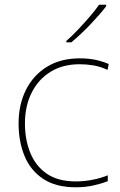

<svg xmlns="http://www.w3.org/2000/svg" viewBox="-20 -786 512 816"><path d="M302 10Q218 10 164 -25.5Q110 -61 84.5 -122.5Q59 -184 59 -261Q59 -342 90.5 -404.5Q122 -467 180 -502.5Q238 -538 319 -538Q355 -538 384.5 -532Q414 -526 442 -514L437 -489Q407 -503 377.5 -508Q348 -513 319 -513Q247 -513 195 -481Q143 -449 114.5 -392Q86 -335 86 -261Q86 -193 108.5 -137Q131 -81 178.5 -48Q226 -15 302 -15Q338 -15 373.5 -22Q409 -29 438 -41V-16Q413 -6 378 2Q343 10 302 10ZM431 -759Q405 -725 364 -682Q323 -639 283 -606H262V-612Q285 -632 311.5 -660Q338 -688 362.5 -716.5Q387 -745 401 -766H431Z"/></svg>

Font: Noto Sans Kannada Thin
Style: Regular
Weight: 100
Designer: Jelle Bosma - Monotype Design Team
Foundry: Monotype Imaging Inc.
Version: Version 2.005; ttfautohint (v1.8.4.7-5d5b)